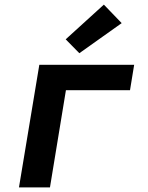

<svg xmlns="http://www.w3.org/2000/svg" viewBox="-20 -810 640 830"><path d="M62 0 150 -530H560L542 -420H265L196 0ZM323 -580 264 -640 429 -790 506 -710Z"/></svg>

Font: Iosevka Curly XBdExObl
Style: Regular
Weight: 800
Width: 7
Italic angle: -9°
Monospace: yes
Designer: Belleve Invis
Foundry: Belleve Invis
Version: Version 11.1.0; ttfautohint (v1.8.3)